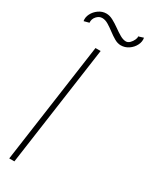

<svg xmlns="http://www.w3.org/2000/svg" viewBox="-244 -924 760 969"><g transform="rotate(30 136.0 -439.0)"><path d="M4.5 0 103 -700H133L34.5 0ZM206 -775.5Q187.5 -775.5 168.5 -786.5Q149.5 -797.5 130.5 -812Q111.5 -826.5 93.2 -837.5Q75 -848.5 57.5 -848.5Q39.5 -848.5 25.2 -832.5Q11 -816.5 13 -795.5L-17 -787.5Q-21 -808 -10.5 -829Q0 -850 20.2 -864.2Q40.5 -878.5 64.5 -878.5Q83.5 -878.5 104 -867.5Q124.5 -856.5 144.5 -842Q164.5 -827.5 183.5 -816.5Q202.5 -805.5 218.5 -805.5Q230.5 -805.5 240.5 -815.5Q250.5 -825.5 256.2 -838Q262 -850.5 260 -858.5L289 -867.5Q293 -846 282.2 -824.8Q271.5 -803.5 251 -789.5Q230.5 -775.5 206 -775.5Z"/></g></svg>

Font: Urbanist Thin
Style: Italic
Weight: 100
Italic angle: -8°
Designer: Corey Hu
Foundry: Corey Hu
Version: Version 1.321; ttfautohint (v1.8.4.7-5d5b)